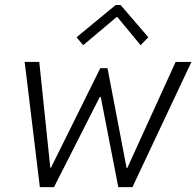

<svg xmlns="http://www.w3.org/2000/svg" viewBox="-20 -770 808 790"><path d="M81.5 -515.1H141.6L187 -79.6H189.5L392.6 -489.3H422.4L501 -78.1H503.4L702.6 -515.1H767.6L524.9 0H466.8L394.5 -371.1H390.6L202.1 0H144ZM294.9 -616.7 456.1 -749.5H476.1L590.3 -616.7L558.6 -584L463.4 -699.2H459L322.3 -584Z"/></svg>

Font: Reddit Sans Chocolate Light
Style: Italic
Weight: 300
Italic angle: -11.25°
Designer: Stephen Hutchings
Version: Version 1.013